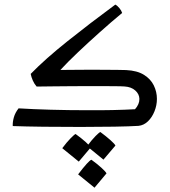

<svg xmlns="http://www.w3.org/2000/svg" viewBox="-20 -557 753 852"><path d="M337.9 6.3Q253.9 6.3 172.6 5.4Q91.3 4.4 36.6 2.4Q35.6 -15.6 41.5 -36.4Q47.4 -57.1 62.5 -76.2Q125 -72.3 204.6 -70.1Q284.2 -67.9 363.8 -67.9Q423.8 -67.4 479.5 -68.6Q535.2 -69.8 579.1 -72.3Q599.1 -94.7 598.6 -118.2Q598.1 -139.6 580.3 -155.5Q562.5 -171.4 532.7 -173.3Q521.5 -174.3 482.7 -174.6Q443.8 -174.8 395 -174.8Q353 -174.8 306.9 -174.6Q260.7 -174.3 217.5 -173.8Q174.3 -173.3 142.6 -172.9Q132.3 -184.6 125.7 -199.5Q119.1 -214.4 116.2 -229Q180.2 -294.9 279.3 -374Q378.4 -453.1 491.7 -536.6Q500.5 -532.2 509.8 -521Q519 -509.8 522 -499.5Q473.6 -459.5 422.6 -413.8Q371.6 -368.2 325.7 -324.7Q279.8 -281.2 248 -246.6Q275.9 -246.6 309.1 -247.1Q342.3 -247.6 380.4 -247.6Q415.5 -247.6 448.7 -247.3Q481.9 -247.1 506.3 -246.8Q530.8 -246.6 539.6 -246.1Q588.9 -243.7 618.9 -224.9Q648.9 -206.1 662.6 -177.7Q676.3 -149.4 676.3 -118.2Q676.3 -89.8 665.5 -63Q654.8 -36.1 636.5 -18.6Q618.2 -1 594.7 1.5Q557.1 3.9 487.1 5.1Q417 6.3 337.9 6.3ZM329.6 160.2 256.3 100.6Q276.9 73.2 293.5 56.4Q310.1 39.6 315.4 37.6Q341.8 56.6 360.6 73.5Q379.4 90.3 382.3 97.7ZM439 151.4 366.2 91.8Q388.7 62 404.3 46.4Q419.9 30.8 425.3 28.8Q451.2 47.9 470 64.7Q488.8 81.5 492.2 88.9ZM399.4 275.9 326.7 216.8Q373 155.8 385.7 151.9Q412.1 170.9 430.7 188Q449.2 205.1 452.6 212.4Z"/></svg>

Font: Harmattan Medium
Style: Regular
Weight: 500
Designer: George W. Nuss III and SIL International
Foundry: SIL International
Version: Version 4.000